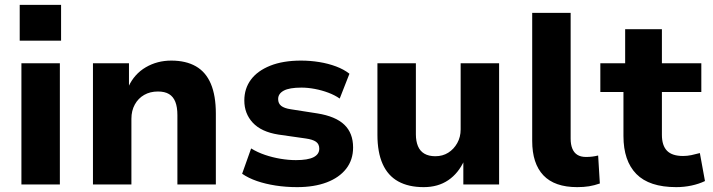

<svg xmlns="http://www.w3.org/2000/svg" viewBox="-20 -758 2928 789"><path d="M61 -591V-738H231V-591ZM68 0V-498H226V0Z M362 0V-498H510V-402H508Q532 -454 579 -481.5Q626 -509 684 -509Q744 -509 785 -485.5Q826 -462 846.5 -413.5Q867 -365 867 -291V0H709V-285Q709 -318 700.5 -339.5Q692 -361 674.5 -371.5Q657 -382 629 -382Q597 -382 572.5 -368Q548 -354 534 -328.5Q520 -303 520 -270V0Z M1201 11Q1155 11 1113 4.5Q1071 -2 1036 -14Q1001 -26 975 -44L1012 -148Q1038 -132 1069 -121.5Q1100 -111 1133 -105.5Q1166 -100 1196 -100Q1245 -100 1268.5 -112Q1292 -124 1292 -147Q1292 -166 1278.5 -175.5Q1265 -185 1236 -189L1124 -205Q1054 -216 1019 -253.5Q984 -291 984 -345Q984 -394 1011 -430.5Q1038 -467 1090.5 -488Q1143 -509 1217 -509Q1255 -509 1292 -503Q1329 -497 1361 -485Q1393 -473 1416 -455L1376 -353Q1356 -367 1329.5 -377Q1303 -387 1274 -392.5Q1245 -398 1219 -398Q1169 -398 1146 -385.5Q1123 -373 1123 -351Q1123 -333 1135.5 -323Q1148 -313 1175 -309L1284 -292Q1359 -280 1395 -245.5Q1431 -211 1431 -152Q1431 -101 1402.5 -64.5Q1374 -28 1322.5 -8.5Q1271 11 1201 11Z M1721 11Q1659 11 1616.5 -12.5Q1574 -36 1552.5 -84Q1531 -132 1531 -204V-498H1689V-206Q1689 -178 1697.5 -157.5Q1706 -137 1724 -126.5Q1742 -116 1769 -116Q1799 -116 1822 -130.5Q1845 -145 1859 -170Q1873 -195 1873 -226V-498H2031V0H1884V-99H1888Q1864 -46 1822 -17.5Q1780 11 1721 11Z M2352 11Q2259 11 2213 -37.5Q2167 -86 2167 -179V-705H2325V-188Q2325 -164 2332 -147Q2339 -130 2353 -121.5Q2367 -113 2388 -113Q2402 -113 2414 -114.5Q2426 -116 2438 -119L2445 -4Q2422 4 2400.5 7.5Q2379 11 2352 11Z M2759 11Q2648 11 2595 -43Q2542 -97 2542 -199V-380H2447V-498H2549V-638H2700V-498H2862V-380H2700V-204Q2700 -160 2721 -138.5Q2742 -117 2787 -117Q2804 -117 2821 -120.5Q2838 -124 2856 -129L2877 -14Q2852 -2 2821.5 4.5Q2791 11 2759 11Z"/></svg>

Font: Nunito Sans 9pt ExtraBold
Style: Regular
Weight: 800
Version: Version 3.101;gftools[0.9.27]